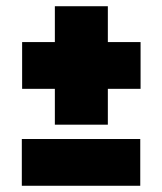

<svg xmlns="http://www.w3.org/2000/svg" viewBox="-20 -597 521 616"><path d="M430 -1H50V-151H430ZM326 -462H431V-312H326V-197H156V-312H51V-462H156V-577H326Z"/></svg>

Font: Raleway
Style: Heavy
Weight: 900
Designer: Matt McInerney, Pablo Impallari, Rodrigo Fuenzalida
Foundry: Matt McInerney, Pablo Impallari, Rodrigo Fuenzalida
Version: Version 2.001